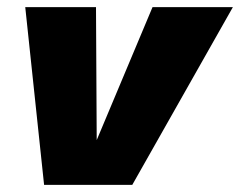

<svg xmlns="http://www.w3.org/2000/svg" viewBox="-20 -520 675 540"><path d="M409 -500H635L352 0H104L51 -500H250L252 -126Z"/></svg>

Font: Elaine Sans ExtraBold
Style: Italic
Weight: 800
Italic angle: -13°
Designer: Wei Huang
Foundry: Wei Huang
Version: Version 2.001;December 24, 2019;FontCreator 12.0.0.2547 64-b